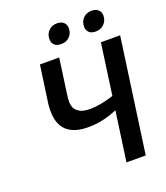

<svg xmlns="http://www.w3.org/2000/svg" viewBox="-160 -1007 965 1116"><g transform="rotate(-20 323.0 -449.0)"><path d="M547 0 646 -707H527L483 -391Q399 -364 339 -364Q302 -364 280 -373Q259 -384 248 -398Q235 -418 235 -444Q235 -463 238 -484L269 -707H150L117 -473Q115 -459 115 -431Q115 -268 291 -268Q381 -268 471 -307L428 0ZM307 -776Q341 -776 360.5 -797Q380 -818 380 -848Q380 -871 365 -884.5Q350 -898 324 -898Q292 -898 272 -877.5Q252 -857 252 -826Q252 -803 266 -789.5Q280 -776 307 -776ZM521 -776Q554 -776 574 -797.5Q594 -819 594 -848Q594 -871 579 -884.5Q564 -898 538 -898Q506 -898 486 -877.5Q466 -857 466 -826Q466 -803 480 -789.5Q494 -776 521 -776Z"/></g></svg>

Font: Brisa Sans Medium
Style: Italic
Weight: 600
Italic angle: -8°
Designer: Dalton Maag Ltd
Foundry: Dalton Maag Ltd
Version: Version 1.101;July 10, 2019;FontCreator 11.5.0.2425 64-bit